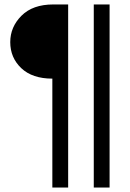

<svg xmlns="http://www.w3.org/2000/svg" viewBox="-20 -694 585 862"><path d="M286 -674V148H215V-341Q125 -341 75.5 -388Q26 -435 26 -505Q26 -573 76.5 -623.5Q127 -674 219 -674ZM401 148V-674H472V148Z"/></svg>

Font: Hind
Style: Regular
Weight: 400
Designer: Manushi Parikh, Satya Rajpurohit
Foundry: Indian Type Foundry
Version: Version 2.000;PS 1.0;hotconv 1.0.79;makeotf.lib2.5.61930